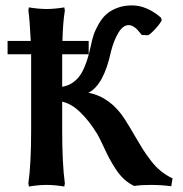

<svg xmlns="http://www.w3.org/2000/svg" viewBox="-20 -678 672 704"><path d="M215.8 -650.9 217.8 -639.2Q210.4 -593.8 209 -527.8H305.2V-479H208V-359.9Q227.5 -362.8 243.4 -373Q259.3 -383.3 269.8 -396.7Q280.3 -410.2 289.1 -430.7Q297.9 -451.2 302.7 -468.5Q307.6 -485.8 313 -509.8Q317.4 -531.7 323.2 -549.6Q329.1 -567.4 341.1 -588.6Q353 -609.9 368.4 -624.3Q383.8 -638.7 408.4 -648.4Q433.1 -658.2 463.9 -658.2Q517.6 -658.2 569.8 -613.8L573.2 -605Q568.4 -592.3 549.3 -571.8Q530.3 -551.3 522.9 -548.8L500 -549.8Q488.8 -563.5 483.2 -569.6Q477.5 -575.7 469 -580.8Q460.4 -585.9 451.2 -585.9Q431.2 -585.9 414.3 -558.1Q397.5 -530.3 387.2 -490.2Q360.4 -365.7 304.2 -337.9Q385.3 -322.3 438 -240.2Q459 -207 476.1 -176.8Q493.2 -147.5 503.7 -130.9Q514.2 -114.3 532 -90.6Q549.8 -66.9 569.8 -50.8Q589.8 -34.7 612.8 -23.9L607.9 4.9Q572.8 0 532.2 0Q496.1 0 472.2 3.9Q452.1 -5.4 435.1 -21Q418 -36.6 403.6 -59.1Q389.2 -81.5 380.6 -97.7Q372.1 -113.8 359.9 -140.1Q346.7 -168.9 335 -189.9V-189Q309.1 -231.9 276.1 -264.6Q243.2 -297.4 208 -305.2V-202.1Q208 -76.2 217.8 -5.9L215.8 5.9Q179.7 0 150.9 0Q122.1 0 85.9 5.9L84 -5.9Q94.2 -75.7 94.2 -202.1V-479H7.8V-527.8H92.8Q88.9 -606.9 84 -639.2L85.9 -650.9Q122.1 -645 150.9 -645Q179.7 -645 215.8 -650.9Z"/></svg>

Font: Linear Smooth
Style: Bold
Weight: 700
Designer: Philipp H. Poll, Flanker
Foundry: Philipp H. Poll, reworked by Flanker
Version: Version 1.061 | FøM Fix